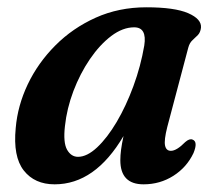

<svg xmlns="http://www.w3.org/2000/svg" viewBox="-20 -482 577 513"><path d="M427 -143Q418 -107.5 421 -93.2Q424 -79 436.5 -79Q452 -79 475 -102.5Q486.5 -112.5 494.5 -109Q509.5 -103.5 497 -73Q479 -35 443.2 -12.2Q407.5 10.5 363.5 10.5Q301.5 10.5 301.5 -54Q301.5 -67 303.5 -82.2Q305.5 -97.5 310 -118.5Q234 10.5 126 10.5Q72.5 10.5 43.5 -26.5Q14.5 -63.5 22 -140Q27 -199.5 54.2 -256.8Q81.5 -314 127.8 -360.5Q174 -407 235.8 -434.8Q297.5 -462.5 371 -462.5Q446.5 -462.5 482.8 -446.8Q519 -431 517 -408Q515.5 -395.5 508.8 -388.5Q502 -381.5 494.2 -374.5Q486.5 -367.5 483 -354.5ZM153.5 -145Q148.5 -101 159.2 -82Q170 -63 188.5 -63Q212.5 -63 239.5 -88.2Q266.5 -113.5 291.8 -156.2Q317 -199 336.5 -252Q356 -305 365.5 -360.5Q373 -409 338.5 -409Q308 -409 277.2 -385.8Q246.5 -362.5 220.2 -324Q194 -285.5 176.2 -238.8Q158.5 -192 153.5 -145Z"/></svg>

Font: Fraunces 72pt S050 SemiBold
Style: Italic
Weight: 600
Italic angle: -16°
Version: Version 1.000; ttfautohint (v1.8.3)